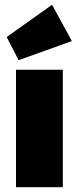

<svg xmlns="http://www.w3.org/2000/svg" viewBox="-20 -784 330 804"><path d="M47 0H243V-492H47ZM8 -629 58 -532 281 -612 198 -764Z"/></svg>

Font: MV Cash Black
Style: Regular
Weight: 900
Designer: Rodrigo Fuenzalida
Foundry: fragTYPE
Version: Version 1.100;Glyphs 3.1.2 (3151)